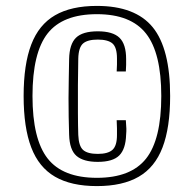

<svg xmlns="http://www.w3.org/2000/svg" viewBox="-20 -625 656 650"><path d="M308 5Q221 5 166.2 -26.8Q111.5 -58.5 85.8 -125.8Q60 -193 60 -300Q60 -407 85.8 -474.2Q111.5 -541.5 166.2 -573.2Q221 -605 308 -605Q438 -605 497 -532.8Q556 -460.5 556 -300Q556 -193 530.2 -125.8Q504.5 -58.5 449.8 -26.8Q395 5 308 5ZM308 -23Q423 -23 474.5 -88Q526 -153 526 -300Q526 -445.5 474.5 -511.2Q423 -577 308 -577Q192.5 -577 141.2 -511.8Q90 -446.5 90 -300Q90 -154 141.2 -88.5Q192.5 -23 308 -23ZM311 -77Q262.5 -77 239 -97.2Q215.5 -117.5 214 -169Q213 -198.5 212.5 -229.5Q212 -260.5 212 -292.8Q212 -325 212.8 -358.2Q213.5 -391.5 214 -425Q215 -475.5 237.2 -497.2Q259.5 -519 311 -519Q362 -519 384.5 -497.2Q407 -475.5 407 -425Q407 -414.5 407 -405.5Q407 -396.5 406 -383H375Q376 -396.5 376 -406.2Q376 -416 376 -427Q376 -464.5 360.8 -477.8Q345.5 -491 311 -491Q276.5 -491 261.2 -477.8Q246 -464.5 245 -427Q244 -386.5 243.8 -337Q243.5 -287.5 243.8 -242Q244 -196.5 245 -168Q246.5 -130.5 261.5 -117.2Q276.5 -104 311 -104Q345.5 -104 360.8 -117.8Q376 -131.5 376 -168Q376 -180 376 -190.5Q376 -201 375 -218H406Q407.5 -198 407.8 -189.2Q408 -180.5 407 -169Q405.5 -120.5 383.8 -98.8Q362 -77 311 -77Z"/></svg>

Font: Big Shoulders Text SC Thin
Style: Regular
Weight: 100
Designer: Patric King
Foundry: XO Type Co
Version: Version 2.002